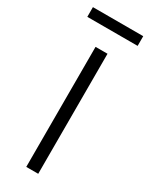

<svg xmlns="http://www.w3.org/2000/svg" viewBox="-194 -698 577 737"><g transform="rotate(30 94.5 -329.5)"><path d="M121 0H68V-532H121ZM206 -659V-616H-17V-659Z"/></g></svg>

Font: Noto Sans Myanmar ExtraCondensed Light
Style: Regular
Weight: 300
Width: 2
Designer: Monotype Design Team
Foundry: Monotype Imaging Inc.
Version: Version 2.107; ttfautohint (v1.8.4.7-5d5b)